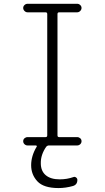

<svg xmlns="http://www.w3.org/2000/svg" viewBox="-20 -750 540 990"><path d="M214.8 -43Q223.6 -43 223.6 -51.8V-677.7Q223.6 -686.5 214.8 -686.5H122.1Q113.3 -686.5 106.4 -693.4Q99.6 -700.2 99.6 -709Q99.6 -717.8 106.4 -724.1Q113.3 -730.5 122.1 -730.5H377.9Q386.7 -730.5 393.6 -724.1Q400.4 -717.8 400.4 -709Q400.4 -700.2 393.6 -693.4Q386.7 -686.5 377.9 -686.5H285.2Q276.4 -686.5 276.4 -677.7V-51.8Q276.4 -43 285.2 -43H377.9Q386.7 -43 393.6 -37.1Q400.4 -31.2 400.4 -22Q400.4 -12.7 393.6 -6.3Q386.7 0 377.9 0H232.4Q224.6 0 218.8 5.9Q189.5 47.9 190.4 91.8Q190.4 131.8 215.8 153.3Q241.2 174.8 288.1 174.8Q325.2 174.8 358.4 163.1Q365.2 160.2 372.1 165Q378.9 169.9 378.9 177.7Q378.9 202.1 356.4 209Q318.4 219.7 282.2 219.7Q205.1 219.7 172.9 185.1Q140.6 150.4 140.6 102.1Q140.6 53.7 168.9 6.8Q170.9 4.9 169.4 2.4Q168 0 165 0H122.1Q113.3 0 106.4 -6.3Q99.6 -12.7 99.6 -22Q99.6 -31.2 106.4 -37.1Q113.3 -43 122.1 -43Z"/></svg>

Font: Rounded Mgen+ 1mn light
Style: Regular
Weight: 200
Designer: [Source Han Sans]
Ryoko NISHIZUKA  (kana & ideographs); Paul D. Hunt (Latin, Greek & Cyrillic); Wenlong ZHANG  (bopomofo
Version: Version 1.059.20150602